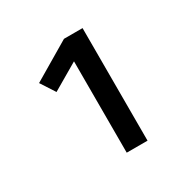

<svg xmlns="http://www.w3.org/2000/svg" viewBox="-105 -838 610 616"><g transform="rotate(-30 200.0 -530.5)"><path d="M273.9 -738.8V-321.8H196.8V-660.2L99.1 -603L64.9 -655.8L205.1 -738.8Z"/></g></svg>

Font: FiraGO
Style: Regular
Weight: 400
Designer: bBox Type
Foundry: bBox Type GmbH
Version: Version 1.001;PS 001.001;hotconv 1.0.88;makeotf.lib2.5.64775